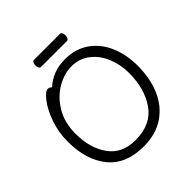

<svg xmlns="http://www.w3.org/2000/svg" viewBox="-225 -1011 1194 1194"><g transform="rotate(-45 372.5 -414.0)"><path d="M240 -816Q240 -828 245 -837Q250 -846 259 -846H487Q496 -846 500.5 -837Q505 -828 505 -815Q505 -803 500 -793.5Q495 -784 486 -784H258Q250 -784 245 -793.5Q240 -803 240 -816ZM191 -658Q205 -658 217 -646Q254 -679 298 -696Q342 -713 399 -713Q487 -713 553 -668Q619 -623 654 -543.5Q689 -464 689 -363Q689 -256 653 -170Q617 -84 543 -33Q469 18 360 18Q205 18 126 -79Q47 -176 47 -337Q47 -420 73 -493.5Q99 -567 134 -612.5Q169 -658 191 -658ZM352 -46Q489 -46 554 -138.5Q619 -231 619 -371Q619 -442 593 -507Q567 -572 515.5 -612.5Q464 -653 393 -653Q332 -653 267 -616Q202 -579 159 -507.5Q116 -436 116 -339Q116 -211 175.5 -128.5Q235 -46 352 -46Z"/></g></svg>

Font: Iansui 0.93
Style: Regular
Weight: 400
Designer: But Ko / Fontworks Inc.
Foundry: zi-hi.com / Fontworks Inc.
Version: Version 0.931